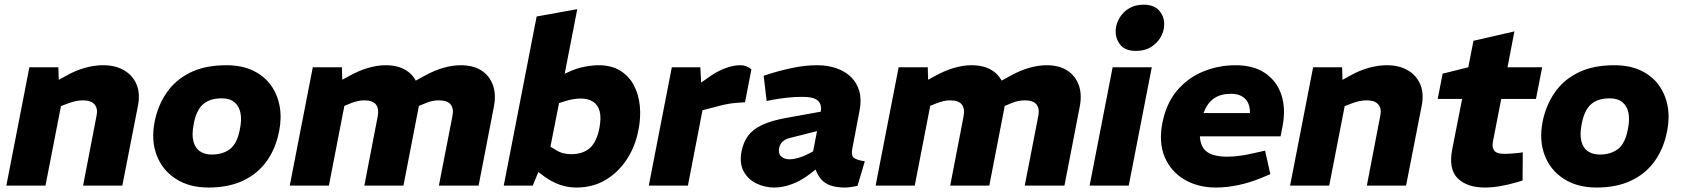

<svg xmlns="http://www.w3.org/2000/svg" viewBox="-20 -810 7335 838"><path d="M7.7 0 108.2 -516.4H234.7L237.6 -425L202.3 -443L272.9 -481.5Q310.2 -502.4 350.9 -513.9Q391.6 -525.3 430.1 -525.3Q483.1 -525.3 520.8 -503.6Q558.5 -481.9 575.5 -442.7Q592.5 -403.5 582.5 -350.6L513.9 0H342.7L401.7 -306.8Q407.7 -335.9 392.9 -353.9Q378.1 -372 342.1 -372Q325.5 -372 309.4 -368.5Q293.3 -364.9 274.7 -357.9L246 -346.8L178.5 0Z M890.8 8.5Q805.5 8.5 746.8 -29.8Q688.1 -68 663.7 -132.8Q639.2 -197.5 654.7 -278Q668.7 -349 706.9 -404.9Q745.1 -460.9 809.8 -493.1Q874.4 -525.3 968.3 -525.3Q1034.7 -525.3 1083.4 -502.3Q1132.1 -479.3 1161.3 -439.3Q1190.5 -399.3 1200.3 -347.8Q1210 -296.3 1198.5 -238.9Q1184 -162.5 1144.1 -106.7Q1104.1 -51 1040.5 -21.3Q976.8 8.5 890.8 8.5ZM903.8 -135.5Q953.5 -135.5 984.6 -160.2Q1015.7 -184.8 1027.2 -246.9Q1035.7 -287.9 1029.4 -317.8Q1023.2 -347.6 1002.8 -364.2Q982.5 -380.8 947.3 -380.8Q895.6 -380.8 866 -354.7Q836.4 -328.5 825.4 -268.5Q816.4 -222.4 824.2 -192.8Q832 -163.2 853.1 -149.3Q874.2 -135.5 903.8 -135.5Z M1244.7 0 1345.2 -516.4H1472.2L1475.1 -425L1440.1 -443.5L1501.6 -477Q1544.1 -500.9 1585.1 -513.1Q1626.1 -525.3 1663 -525.3Q1718.1 -525.3 1753.6 -502.4Q1789 -479.4 1803.5 -438.4Q1817.9 -397.4 1807.4 -343L1740.9 0H1570.2L1628.2 -300.2Q1635.2 -334.4 1621.4 -353.2Q1607.6 -372 1570 -372Q1555.4 -372 1541.1 -368.7Q1526.8 -365.4 1512.2 -359.9L1483 -347.8L1415.5 0ZM1895.6 0 1954.7 -303.7Q1961.2 -335.4 1947.2 -353.7Q1933.1 -372 1895 -372Q1880.4 -372 1866.3 -369Q1852.3 -365.9 1837.7 -359.9L1801.5 -344.8L1767.6 -443.5L1833.7 -479.5Q1874.7 -502.4 1914.9 -513.9Q1955.1 -525.3 1991 -525.3Q2045.6 -525.3 2081.1 -502.4Q2116.5 -479.4 2131.2 -439.2Q2145.9 -399 2135.9 -346L2068.9 0Z M2495.1 8.5Q2457.1 8.5 2421.9 -4.2Q2386.7 -17 2356.7 -39L2316.2 -69.5L2377.4 -172.7L2405.1 -156.1Q2420.1 -146.1 2437.4 -141.5Q2454.7 -137 2472.8 -137Q2523 -137 2553.6 -163.1Q2584.2 -189.3 2596.2 -251.9Q2604.7 -295.5 2597.4 -323.6Q2590.2 -351.7 2569.1 -365.8Q2548 -379.9 2514.4 -379.9Q2498.9 -379.9 2483.1 -377.3Q2467.3 -374.8 2449.1 -369.3L2420 -360.2L2373.5 -124.8L2345.1 -96.4L2305.2 0H2178.7L2322.2 -738L2499.5 -770L2432.5 -426L2386.6 -462.3L2465 -497.3Q2494.5 -511.3 2529.5 -518.3Q2564.5 -525.3 2592.5 -525.3Q2648.9 -525.3 2687.1 -501.6Q2725.4 -477.9 2746.6 -437.7Q2767.9 -397.5 2772.7 -346.5Q2777.5 -295.5 2766 -240.4Q2753 -171.8 2716.2 -115.1Q2679.4 -58.4 2623.7 -25Q2568 8.5 2495.1 8.5Z M2811.7 0 2912.2 -516.4H3036.7L3041.6 -422L3004.7 -425L3085.6 -481.4Q3118.1 -502.8 3150.6 -514.1Q3183.2 -525.3 3210.7 -525.3Q3237.7 -525.8 3259.6 -507.4L3231.7 -363.6Q3212.2 -362.6 3193.5 -361.1Q3174.7 -359.5 3155.2 -356Q3135.6 -352.5 3112.6 -346L3046.1 -328.9L2982.5 0Z M3722.7 1Q3707.2 4.5 3692.5 6.5Q3677.8 8.5 3667.8 8.5Q3594 8.5 3563.6 -28Q3533.2 -64.4 3532.6 -114.3L3526.7 -138.3L3561.7 -319.2Q3568.2 -352.6 3550.7 -369.9Q3533.2 -387.3 3482.6 -387.3Q3448.6 -387.3 3415.6 -383.7Q3382.6 -380.2 3350.6 -374.2L3326.1 -369.2L3313.1 -479.4L3346 -489.9Q3395.9 -505.3 3446.8 -515.3Q3497.7 -525.3 3546.7 -525.3Q3592.3 -525.3 3630.2 -512.3Q3668.2 -499.3 3694.1 -474.1Q3720 -448.9 3730.5 -412Q3741 -375 3731.5 -326.7L3699.4 -158.2Q3694.4 -131.6 3706.4 -121.5Q3718.4 -111.5 3754.6 -106ZM3359.2 8.5Q3318.7 8.5 3282 -9Q3245.2 -26.6 3225.7 -62.1Q3206.3 -97.6 3216.7 -150.6Q3224.7 -189.5 3245.2 -217.5Q3265.7 -245.5 3306.4 -264.8Q3347.1 -284 3415 -296L3575.8 -325L3557.8 -240.7L3434.1 -209.5Q3416.1 -205.5 3405.1 -198.9Q3394.1 -192.4 3388.6 -183.9Q3383.1 -175.4 3380.6 -163.9Q3376.1 -139.3 3389.9 -127Q3403.7 -114.7 3425.8 -114.7Q3441.8 -114.7 3463.2 -120.5Q3484.5 -126.3 3507.1 -137.9L3544.3 -157.5L3566.6 -90.5L3510.5 -47.4Q3474.1 -20 3434.7 -5.7Q3395.2 8.5 3359.2 8.5Z M3801.7 0 3902.2 -516.4H4029.2L4032.1 -425L3997.1 -443.5L4058.6 -477Q4101.1 -500.9 4142.1 -513.1Q4183.1 -525.3 4220 -525.3Q4275.1 -525.3 4310.6 -502.4Q4346 -479.4 4360.5 -438.4Q4374.9 -397.4 4364.4 -343L4297.9 0H4127.2L4185.2 -300.2Q4192.2 -334.4 4178.4 -353.2Q4164.6 -372 4127 -372Q4112.4 -372 4098.1 -368.7Q4083.8 -365.4 4069.2 -359.9L4040 -347.8L3972.5 0ZM4452.6 0 4511.7 -303.7Q4518.2 -335.4 4504.2 -353.7Q4490.1 -372 4452 -372Q4437.4 -372 4423.3 -369Q4409.3 -365.9 4394.7 -359.9L4358.5 -344.8L4324.6 -443.5L4390.7 -479.5Q4431.7 -502.4 4471.9 -513.9Q4512.1 -525.3 4548 -525.3Q4602.6 -525.3 4638.1 -502.4Q4673.5 -479.4 4688.2 -439.2Q4702.9 -399 4692.9 -346L4625.9 0Z M4735.7 0 4836.2 -516.4H5007L4906.5 0ZM4937.9 -587.8Q4889 -587.8 4867.8 -616.8Q4846.7 -645.7 4849.7 -681.2Q4851.8 -707.5 4866.5 -732.4Q4881.2 -757.3 4907.8 -773.4Q4934.5 -789.6 4970.8 -789.6Q5019.2 -789.6 5041.6 -761.1Q5064 -732.7 5060.9 -696.8Q5059.4 -670.4 5044.5 -645.5Q5029.5 -620.6 5002.9 -604.2Q4976.2 -587.8 4937.9 -587.8Z M5287.4 8.5Q5208.5 8.5 5149.6 -26.3Q5090.6 -61 5063.6 -124.2Q5036.7 -187.5 5053.2 -273Q5070.2 -359.4 5117.6 -415.1Q5165 -470.8 5231.9 -498.1Q5298.8 -525.3 5372.3 -525.3Q5451.2 -525.3 5502.2 -490.6Q5553.1 -455.8 5572.8 -395.6Q5592.6 -335.4 5577.6 -258L5569.1 -215.1H5217Q5218.5 -182.9 5232.2 -163.3Q5246 -143.7 5272.3 -134.9Q5298.6 -126.1 5336.2 -126.1Q5361.7 -126.1 5391.2 -130.1Q5420.7 -134.1 5453.2 -141.6L5501.5 -152.6L5524.5 -49.9L5487.5 -34.4Q5434.6 -12.5 5384.2 -2Q5333.8 8.5 5287.4 8.5ZM5233 -316.4H5435.6Q5436.1 -357 5414.5 -378.8Q5392.9 -400.6 5352.8 -400.6Q5308.2 -400.6 5278.9 -380.8Q5249.5 -361 5233 -316.4Z M5610.7 0 5711.2 -516.4H5837.7L5840.6 -425L5805.3 -443L5875.9 -481.5Q5913.2 -502.4 5953.9 -513.9Q5994.6 -525.3 6033.1 -525.3Q6086.1 -525.3 6123.8 -503.6Q6161.5 -481.9 6178.5 -442.7Q6195.5 -403.5 6185.5 -350.6L6116.9 0H5945.7L6004.7 -306.8Q6010.7 -335.9 5995.9 -353.9Q5981.1 -372 5945.1 -372Q5928.5 -372 5912.4 -368.5Q5896.3 -364.9 5877.7 -357.9L5849 -346.8L5781.5 0Z M6461.3 8.5Q6382.9 8.5 6342.2 -31.7Q6301.5 -71.8 6318.4 -158.7L6361.6 -378.3H6255L6276.5 -488.5L6388.5 -516.4L6411 -631.9L6589.7 -672.9L6559.7 -516.4H6710.9L6683.9 -378.3H6532.3L6495.7 -190.1Q6491.2 -166.5 6501.9 -152.5Q6512.7 -138.5 6545.6 -138.5Q6562.7 -138.5 6576.3 -139.8Q6589.8 -141 6603.4 -142L6626.3 -145L6625.4 -22L6599.9 -14.4Q6562.5 -3.5 6527.6 2.5Q6492.7 8.5 6461.3 8.5Z M6948.8 8.5Q6863.5 8.5 6804.8 -29.8Q6746.1 -68 6721.7 -132.8Q6697.2 -197.5 6712.7 -278Q6726.7 -349 6764.9 -404.9Q6803.1 -460.9 6867.8 -493.1Q6932.4 -525.3 7026.3 -525.3Q7092.7 -525.3 7141.4 -502.3Q7190.1 -479.3 7219.3 -439.3Q7248.5 -399.3 7258.3 -347.8Q7268 -296.3 7256.5 -238.9Q7242 -162.5 7202.1 -106.7Q7162.1 -51 7098.5 -21.3Q7034.8 8.5 6948.8 8.5ZM6961.8 -135.5Q7011.5 -135.5 7042.6 -160.2Q7073.7 -184.8 7085.2 -246.9Q7093.7 -287.9 7087.4 -317.8Q7081.2 -347.6 7060.8 -364.2Q7040.5 -380.8 7005.3 -380.8Q6953.6 -380.8 6924 -354.7Q6894.4 -328.5 6883.4 -268.5Q6874.4 -222.4 6882.2 -192.8Q6890 -163.2 6911.1 -149.3Q6932.2 -135.5 6961.8 -135.5Z"/></svg>

Font: REM Medium
Style: Italic
Weight: 500
Italic angle: -11°
Designer: Octavio Pardo
Foundry: Ashler Design
Version: Version 1.005;gftools[0.9.28]